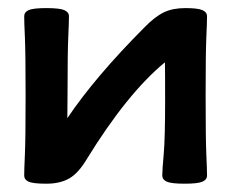

<svg xmlns="http://www.w3.org/2000/svg" viewBox="-20 -440 558 465"><path d="M427.2 4.9Q395 4.9 384 0Q373 -4.9 373 -15.1Q373 -28.3 376.5 -66.4Q379.9 -104.5 379.9 -198.7Q379.9 -273.9 379.4 -289.1Q288.1 -213.9 189.9 -54.2Q169.4 -20 147.2 -7.6Q125 4.9 92.3 4.9Q60.1 4.9 49.3 0Q38.6 -4.9 38.6 -15.1Q38.6 -27.8 40.3 -66.2Q42 -104.5 42 -208Q42 -311 40.3 -349.1Q38.6 -387.2 38.6 -400.4Q38.6 -410.6 49.3 -415.5Q60.1 -420.4 92.3 -420.4Q124.5 -420.4 135.7 -415.5Q147 -410.6 147 -400.4Q147 -387.2 145.3 -349.1Q143.6 -311 143.6 -218.3L143.1 -153.8Q210.4 -253.9 330.6 -374.5Q355.5 -399.9 377 -410.2Q398.4 -420.4 428.7 -420.4Q459 -420.4 470.2 -415.5Q481.4 -410.6 481.4 -400.4Q481.4 -387.2 479.7 -349.1Q478 -311 478 -208Q478 -104.5 479.7 -66.2Q481.4 -27.8 481.4 -15.1Q481.4 -4.9 470.2 0Q459 4.9 427.2 4.9Z"/></svg>

Font: Bainsley
Style: Bold
Weight: 700
Designer: Paul James MIller
Foundry: High-Logic / Made with FontCreator
Version: Version 1.411;March 28, 2021;FontCreator 13.0.0.2683 64-bit